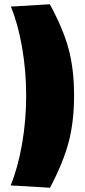

<svg xmlns="http://www.w3.org/2000/svg" viewBox="-20 -829 398 902"><path d="M214 -809Q277 -694 302.5 -598.5Q328 -503 328 -380Q328 -259 303 -163Q278 -67 215 53L30 42Q64 -41 83.5 -152Q103 -263 103 -380Q103 -496 83.5 -607.5Q64 -719 31 -798Z"/></svg>

Font: Dela Gothic One
Style: Regular
Weight: 400
Designer: aratakana
Foundry: aratakana
Version: Version 1.004